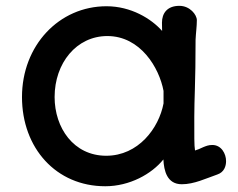

<svg xmlns="http://www.w3.org/2000/svg" viewBox="-20 -627 818 661"><path d="M55.7 -293C55.7 -117.2 173.3 14.2 342.3 14.2C426.3 14.2 502 -27.8 542.5 -78.1C544.4 -39.6 554.7 7.3 606 7.3C648.4 7.3 689 -12.7 728.5 -26.4C751.5 -34.2 758.3 -54.7 758.3 -72.3C758.3 -97.7 742.2 -127.9 710.9 -127.9C697.3 -127.9 689 -124 680.2 -120.6C670.4 -115.7 657.2 -110.4 651.4 -108.9C648.4 -125.5 648.9 -161.6 648.9 -224.6C648.9 -252.4 649.9 -288.1 650.9 -319.3C652.3 -365.2 653.3 -418.9 653.3 -490.2C654.3 -513.2 657.7 -535.6 657.7 -557.6C657.7 -576.2 633.8 -606.9 597.7 -606.9C555.2 -606.9 537.6 -581.1 537.6 -548.8C537.6 -541 537.6 -529.3 538.1 -520.5C500.5 -563 430.7 -605.5 346.7 -605.5C183.1 -605.5 55.7 -470.2 55.7 -293ZM168 -293C168 -409.7 243.2 -502.9 349.6 -502.9C463.4 -502.9 528.3 -393.6 543 -314V-271C526.9 -185.5 456.1 -90.8 345.7 -90.8C233.4 -90.8 168 -187 168 -293Z"/></svg>

Font: Autour One
Style: Regular
Weight: 400
Designer: Eben Sorkin
Foundry: Eben Sorkin
Version: Version 1.002